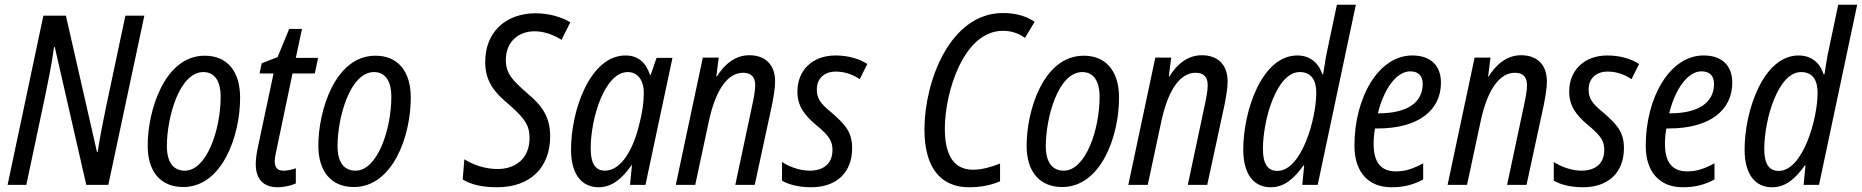

<svg xmlns="http://www.w3.org/2000/svg" viewBox="-20 -780 7855 810"><path d="M12 0H91L170 -373C180 -421 200 -516 208 -582H211L344 0H437L589 -714H509L427 -327C417 -279 402 -204 392 -139H389L258 -714H163Z M753 9C916 9 993 -204 993 -368C993 -480 938 -545 844 -545C672 -545 603 -310 603 -166C603 -54 659 9 753 9ZM760 -60C710 -60 684 -97 684 -164C684 -283 736 -476 838 -476C889 -476 911 -432 911 -373C911 -233 852 -60 760 -60Z M1152 10C1176 10 1208 3 1228 -6V-70C1211 -64 1192 -60 1176 -60C1149 -60 1139 -75 1139 -100C1139 -115 1144 -136 1148 -155L1214 -470H1308L1322 -536H1228L1254 -658H1200L1151 -539L1084 -513L1075 -470H1134L1068 -159C1062 -132 1059 -107 1059 -88C1059 -23 1092 10 1152 10Z M1473 9C1636 9 1713 -204 1713 -368C1713 -480 1658 -545 1564 -545C1392 -545 1323 -310 1323 -166C1323 -54 1379 9 1473 9ZM1480 -60C1430 -60 1404 -97 1404 -164C1404 -283 1456 -476 1558 -476C1609 -476 1631 -432 1631 -373C1631 -233 1572 -60 1480 -60Z M2077 10C2219 10 2301 -75 2301 -205C2301 -288 2266 -335 2204 -387C2144 -440 2114 -468 2114 -527C2114 -603 2166 -648 2236 -648C2277 -648 2317 -632 2349 -612L2386 -686C2350 -708 2295 -724 2240 -724C2115 -724 2027 -646 2027 -519C2027 -436 2066 -390 2126 -340C2194 -281 2214 -251 2214 -198C2214 -112 2156 -67 2079 -67C2025 -67 1976 -85 1939 -108L1932 -23C1967 -1 2016 10 2077 10Z M2506 10C2561 10 2606 -27 2644 -83H2646L2638 0H2703L2817 -536H2750L2725 -464H2722C2706 -515 2672 -546 2619 -546C2469 -546 2389 -314 2389 -149C2389 -46 2433 10 2506 10ZM2532 -60C2492 -60 2472 -90 2472 -153C2472 -286 2533 -476 2628 -476C2670 -476 2696 -442 2696 -388C2696 -348 2690 -304 2675 -248C2651 -151 2601 -60 2532 -60Z M2831 0H2913L2971 -271C3001 -408 3053 -473 3115 -473C3149 -473 3166 -455 3166 -421C3166 -397 3160 -366 3153 -334L3082 0H3164L3237 -338C3243 -370 3250 -407 3250 -436C3250 -510 3206 -547 3141 -547C3082 -547 3036 -509 3004 -457H3002L3012 -537H2945Z M3402 10C3510 10 3575 -53 3575 -155C3575 -224 3545 -255 3487 -306C3438 -345 3426 -368 3426 -403C3426 -448 3457 -478 3506 -478C3545 -478 3579 -465 3607 -446L3639 -510C3607 -531 3560 -546 3505 -546C3405 -546 3344 -481 3344 -394C3344 -334 3372 -295 3425 -251C3478 -207 3492 -185 3492 -147C3492 -92 3457 -60 3395 -60C3353 -60 3306 -78 3279 -97V-18C3305 -2 3349 10 3402 10Z M4068 10C4116 10 4158 2 4199 -15V-90C4160 -75 4123 -64 4085 -64C4006 -64 3966 -122 3966 -238C3966 -388 4044 -650 4211 -650C4248 -650 4278 -639 4304 -620L4345 -688C4308 -713 4264 -725 4211 -725C3988 -725 3880 -437 3880 -233C3880 -76 3946 10 4068 10Z M4461 9C4624 9 4701 -204 4701 -368C4701 -480 4646 -545 4552 -545C4380 -545 4311 -310 4311 -166C4311 -54 4367 9 4461 9ZM4468 -60C4418 -60 4392 -97 4392 -164C4392 -283 4444 -476 4546 -476C4597 -476 4619 -432 4619 -373C4619 -233 4560 -60 4468 -60Z M4740 0H4822L4880 -271C4910 -408 4962 -473 5024 -473C5058 -473 5075 -455 5075 -421C5075 -397 5069 -366 5062 -334L4991 0H5073L5146 -338C5152 -370 5159 -407 5159 -436C5159 -510 5115 -547 5050 -547C4991 -547 4945 -509 4913 -457H4911L4921 -537H4854Z M5341 10C5398 10 5439 -26 5479 -82H5482L5474 0H5539L5700 -760H5620L5581 -575C5573 -540 5568 -504 5562 -467H5558C5544 -514 5507 -546 5453 -546C5303 -546 5225 -311 5225 -149C5225 -45 5269 10 5341 10ZM5369 -59C5328 -59 5308 -89 5308 -151C5308 -276 5366 -476 5463 -476C5511 -476 5533 -443 5533 -389C5533 -276 5470 -59 5369 -59Z M5850 10C5903 10 5944 -1 5984 -23V-91C5941 -68 5909 -57 5869 -57C5805 -57 5775 -96 5775 -173C5775 -194 5777 -217 5781 -238H5791C5966 -238 6059 -316 6059 -431C6059 -505 6014 -546 5938 -546C5795 -546 5694 -368 5694 -165C5694 -55 5752 10 5850 10ZM5797 -302H5793C5819 -408 5873 -479 5929 -479C5966 -479 5982 -458 5982 -426C5982 -347 5916 -302 5797 -302Z M6087 0H6169L6227 -271C6257 -408 6309 -473 6371 -473C6405 -473 6422 -455 6422 -421C6422 -397 6416 -366 6409 -334L6338 0H6420L6493 -338C6499 -370 6506 -407 6506 -436C6506 -510 6462 -547 6397 -547C6338 -547 6292 -509 6260 -457H6258L6268 -537H6201Z M6658 10C6766 10 6831 -53 6831 -155C6831 -224 6801 -255 6743 -306C6694 -345 6682 -368 6682 -403C6682 -448 6713 -478 6762 -478C6801 -478 6835 -465 6863 -446L6895 -510C6863 -531 6816 -546 6761 -546C6661 -546 6600 -481 6600 -394C6600 -334 6628 -295 6681 -251C6734 -207 6748 -185 6748 -147C6748 -92 6713 -60 6651 -60C6609 -60 6562 -78 6535 -97V-18C6561 -2 6605 10 6658 10Z M7079 10C7132 10 7173 -1 7213 -23V-91C7170 -68 7138 -57 7098 -57C7034 -57 7004 -96 7004 -173C7004 -194 7006 -217 7010 -238H7020C7195 -238 7288 -316 7288 -431C7288 -505 7243 -546 7167 -546C7024 -546 6923 -368 6923 -165C6923 -55 6981 10 7079 10ZM7026 -302H7022C7048 -408 7102 -479 7158 -479C7195 -479 7211 -458 7211 -426C7211 -347 7145 -302 7026 -302Z M7456 10C7513 10 7554 -26 7594 -82H7597L7589 0H7654L7815 -760H7735L7696 -575C7688 -540 7683 -504 7677 -467H7673C7659 -514 7622 -546 7568 -546C7418 -546 7340 -311 7340 -149C7340 -45 7384 10 7456 10ZM7484 -59C7443 -59 7423 -89 7423 -151C7423 -276 7481 -476 7578 -476C7626 -476 7648 -443 7648 -389C7648 -276 7585 -59 7484 -59Z"/></svg>

Font: Noto Sans Condensed
Style: Italic
Weight: 400
Width: 3
Italic angle: -12°
Designer: Monotype Design Team
Foundry: Monotype Imaging Inc.
Version: Version 2.013